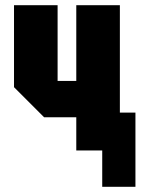

<svg xmlns="http://www.w3.org/2000/svg" viewBox="-20 -580 552 740"><path d="M442 -560V-146H502V140H374V0H274V-128H150L34 -244V-560H202V-268H274V-560Z"/></svg>

Font: Tektur Condensed
Style: Bold
Weight: 700
Width: 3
Designer: Adam Jagosz
Foundry: Adam Jagosz
Version: Version 1.005;gftools[0.9.30]